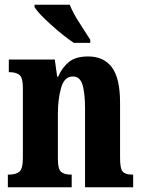

<svg xmlns="http://www.w3.org/2000/svg" viewBox="-20 -786 599 806"><path d="M13 0H281V-53H278Q250 -53 236.5 -64.5Q223 -76 223 -118V-309Q223 -370 236.5 -417.5Q250 -465 286 -465Q316 -465 326.5 -429.5Q337 -394 337 -330V0H539V-53H535Q507 -53 495.5 -65Q484 -77 484 -123V-356Q484 -457 450 -503Q416 -549 350 -549Q298 -549 269.5 -526Q241 -503 224 -464H220L210 -536H17V-483H21Q47 -483 61.5 -471.5Q76 -460 76 -418V-122Q76 -77 61 -65Q46 -53 17 -53H13ZM290 -606H359V-619Q341 -648 313.5 -690Q286 -732 273 -766H125V-756Q141 -730 195 -681.5Q249 -633 290 -606Z"/></svg>

Font: Noto Serif ExtraCondensed Extra
Style: Regular
Weight: 800
Width: 3
Designer: Monotype Design Team
Foundry: Monotype Imaging Inc.
Version: Version 1.002